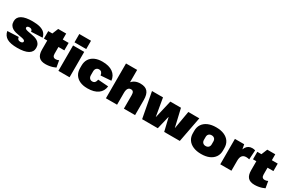

<svg xmlns="http://www.w3.org/2000/svg" viewBox="149 -2151 5290 3535"><g transform="rotate(30 2793.5 -383.5)"><path d="M332 13Q187 13 113 -29.5Q39 -72 21 -165L258 -175Q262 -142 279 -127Q296 -112 327 -112Q352 -112 367 -122Q382 -132 382 -147Q382 -166 363 -176Q344 -186 313 -192Q282 -198 244.5 -204Q207 -210 169.5 -220Q132 -230 101.5 -249Q71 -268 52 -299.5Q33 -331 33 -381Q33 -466 109 -509.5Q185 -553 337 -553Q432 -553 496.5 -535Q561 -517 598 -479.5Q635 -442 646 -383L407 -372Q406 -399 389.5 -413.5Q373 -428 343 -428Q318 -428 303.5 -418.5Q289 -409 289 -393Q289 -374 308 -364.5Q327 -355 358 -348.5Q389 -342 426.5 -336.5Q464 -331 501.5 -320.5Q539 -310 570 -291Q601 -272 620 -240Q639 -208 639 -160Q639 -74 561.5 -30.5Q484 13 332 13Z M932 13Q836 13 791 -36Q746 -85 746 -188V-500L814 -666H984V-238Q984 -198 1000.5 -178.5Q1017 -159 1052 -159Q1067 -159 1084 -163Q1101 -167 1117 -176L1142 -34Q1116 -21 1081 -10Q1046 1 1007.5 7Q969 13 932 13ZM675 -540H1109V-381H675Z M1440 -540V0H1203V-540ZM1446 -780V-603H1197V-780Z M1823 13Q1729 13 1662 -18Q1595 -49 1559 -106Q1523 -163 1523 -244V-296Q1523 -377 1559 -434Q1595 -491 1662 -522Q1729 -553 1823 -553Q1965 -553 2046.5 -494Q2128 -435 2139 -330L1918 -314Q1913 -354 1893.5 -376Q1874 -398 1839 -398Q1804 -398 1782.5 -374.5Q1761 -351 1761 -309V-231Q1761 -189 1782.5 -165.5Q1804 -142 1839 -142Q1874 -142 1893.5 -164Q1913 -186 1918 -226L2139 -210Q2128 -105 2047 -46Q1966 13 1823 13Z M2595 -287Q2595 -333 2580 -354Q2565 -375 2531 -375Q2491 -375 2470.5 -344Q2450 -313 2450 -250L2376 -163L2377 -221Q2377 -383 2442.5 -468Q2508 -553 2631 -553Q2736 -553 2784.5 -497Q2833 -441 2833 -320V0H2595ZM2213 -740H2450V-401V0H2213Z M2881 -540H3115L3180 -163H3183L3271 -540H3497L3585 -163H3588L3653 -540H3887L3784 0H3452L3386 -276H3382L3316 0H2983Z M4241 13Q4143 13 4071 -18Q3999 -49 3960 -106.5Q3921 -164 3921 -244V-296Q3921 -376 3960 -433.5Q3999 -491 4070.5 -522Q4142 -553 4241 -553Q4341 -553 4412.5 -522Q4484 -491 4522.5 -433.5Q4561 -376 4561 -296V-244Q4561 -164 4522 -106.5Q4483 -49 4412 -18Q4341 13 4241 13ZM4241 -156Q4279 -156 4301.5 -178.5Q4324 -201 4324 -239V-301Q4324 -340 4301.5 -362Q4279 -384 4241 -384Q4204 -384 4181.5 -362Q4159 -340 4159 -301V-239Q4159 -201 4181.5 -178.5Q4204 -156 4241 -156Z M4644 -540H4841L4881 -325V0H4644ZM4834 -263Q4834 -406 4877.5 -479.5Q4921 -553 5008 -553Q5024 -553 5040.5 -550.5Q5057 -548 5072 -543L5060 -345Q5027 -354 4994 -354Q4937 -354 4909 -319Q4881 -284 4881 -212Z M5377 13Q5281 13 5236 -36Q5191 -85 5191 -188V-500L5259 -666H5429V-238Q5429 -198 5445.5 -178.5Q5462 -159 5497 -159Q5512 -159 5529 -163Q5546 -167 5562 -176L5587 -34Q5561 -21 5526 -10Q5491 1 5452.5 7Q5414 13 5377 13ZM5120 -540H5554V-381H5120Z"/></g></svg>

Font: Pathway Extreme SemiCondensed Black
Style: Regular
Weight: 900
Width: 4
Version: Version 1.001;gftools[0.9.26]